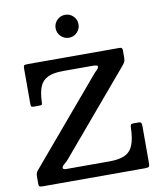

<svg xmlns="http://www.w3.org/2000/svg" viewBox="-105 -1088 980 1171"><g transform="rotate(-10 385.5 -503.0)"><path d="M104 -750H669.5Q681.5 -750 685.2 -745.8Q689 -741.5 689 -729V-688Q689 -667.5 682.8 -657.5Q676.5 -647.5 667.5 -637L244 -137Q232 -122.5 217.2 -110.8Q202.5 -99 202.5 -89.5Q202.5 -85 207 -82Q211.5 -79 224.5 -79H491Q551.5 -79 586.8 -95.8Q622 -112.5 637.5 -151.5Q653 -190.5 655 -257.5Q655.5 -270.5 658 -276.2Q660.5 -282 675 -282H706.5Q720 -282 723 -275Q726 -268 726 -256V-29.5Q726 -9 720.8 -4.5Q715.5 0 694.5 0H62.5Q48.5 0 43.8 -3.2Q39 -6.5 39 -21V-62Q39 -79.5 42.5 -87.5Q46 -95.5 53.5 -104L489.5 -618.5Q499.5 -630.5 510.8 -641Q522 -651.5 522 -662Q522 -671 487 -671H308Q247.5 -671 213 -654.5Q178.5 -638 163.8 -602.2Q149 -566.5 147 -508Q147 -493.5 143.5 -490.8Q140 -488 125 -488H95.5Q81.5 -488 78.8 -492.2Q76 -496.5 76 -509.5V-726.5Q76 -744 81.2 -747Q86.5 -750 104 -750ZM379 -864.5Q350 -864.5 329 -885.5Q308 -906.5 308 -935.5Q308 -965 329 -985.8Q350 -1006.5 379 -1006.5Q408.5 -1006.5 429.2 -985.8Q450 -965 450 -935.5Q450 -906.5 429.2 -885.5Q408.5 -864.5 379 -864.5Z"/></g></svg>

Font: Besley SemiBold
Style: Regular
Weight: 600
Designer: Owen Earl
Foundry: indestructible type*
Version: Version 2.001; ttfautohint (v1.8.3)